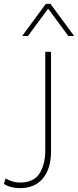

<svg xmlns="http://www.w3.org/2000/svg" viewBox="-135 -760 405 997"><path d="M-32 217Q-80 217 -115 195L-106 167Q-86 178 -67.5 183Q-49 188 -32 188Q40 188 70 141Q100 94 100 21V-491H130V26Q130 115 88 166Q46 217 -32 217ZM250 -573H220L115 -715L10 -573H-20L103 -740H127Z"/></svg>

Font: Livvic Thin
Style: Regular
Weight: 250
Designer: Jacques Le Bailly, Baron von Fonthausen
Version: Version 1.001; ttfautohint (v1.8.2)